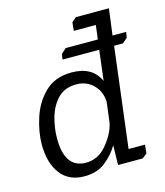

<svg xmlns="http://www.w3.org/2000/svg" viewBox="-106 -769 738 859"><g transform="rotate(-15 263.0 -339.0)"><path d="M305 -670 326 -688H479L463 -566H526L522 -540L499 -520H458L401 -57H477L473 -17L451 0H337L339 -91Q315 -50 276.5 -20Q238 10 180 10Q107 10 69 -41Q31 -92 31 -176Q31 -234 52 -299Q73 -364 119.5 -409Q166 -454 243 -454Q339 -454 372 -380L389 -520H219L223 -545L246 -566H395L403 -631H301ZM250 -397Q195 -397 163 -363.5Q131 -330 117.5 -281Q104 -232 104 -185Q104 -47 202 -47Q259 -47 299 -95.5Q339 -144 349 -191L361 -287Q359 -335 327.5 -366Q296 -397 250 -397Z"/></g></svg>

Font: Zilla Slab Regular
Style: Italic
Weight: 400
Italic angle: -6°
Designer: Typotheque.com
Foundry: Typotheque type foundry
Version: Version 1.1; 2017; ttfautohint (v1.6)